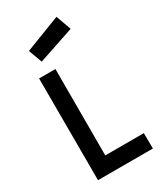

<svg xmlns="http://www.w3.org/2000/svg" viewBox="-233 -1042 962 1130"><g transform="rotate(-30 248.0 -477.5)"><path d="M83 0 82 -692H193V-105H455L456 0ZM352 -955 389 -852 145 -770 111 -862Z"/></g></svg>

Font: Panefresco 750wt
Style: Regular
Weight: 750
Foundry: Campivisivi & Chank Co
Version: Version 1.000